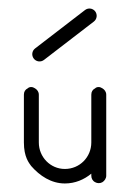

<svg xmlns="http://www.w3.org/2000/svg" viewBox="-20 -430 304 450"><path d="M83 -289.5 200 -379.5C207.4 -385.2 208.8 -395.9 203.1 -403.4C197.4 -410.8 186.7 -412.2 179.3 -406.5L62.3 -316.5C54.8 -310.8 53.4 -300.1 59.2 -292.6C64.9 -285.2 75.6 -283.8 83 -289.5ZM132 0C156 0 177 -9 194 -23V-18C194 -12 197 -6 203 -3C208 0 215 0 220 -3C225 -6 229 -12 229 -18V-76V-96V-208C229 -215 225 -220 220 -223C217 -225 214 -226 211 -226C208 -226 205 -225 203 -223C197 -220 194 -215 194 -208V-96C194 -62 167 -34 132 -34C98 -34 71 -62 71 -96V-208C71 -215 67 -220 62 -223C59 -225 56 -226 53 -226C50 -226 47 -225 45 -223C39 -220 36 -215 36 -208V-96C36 -62 48 -48 53 -41C73 -18 100 0 132 0Z"/></svg>

Font: LetsTrace
Style: basic
Weight: 500
Version: Version 002.000